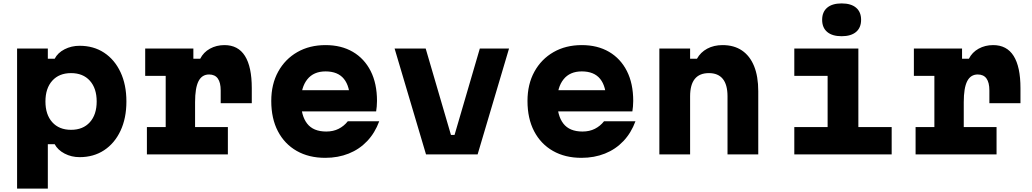

<svg xmlns="http://www.w3.org/2000/svg" viewBox="-20 -904 6040 1124"><path d="M80 200V-620H260V-560H300Q318 -595 358 -615.5Q398 -636 446 -636Q528 -636 589.5 -595.5Q651 -555 685.5 -481.5Q720 -408 720 -310Q720 -212 685.5 -138.5Q651 -65 589.5 -24.5Q528 16 446 16Q398 16 358 -5Q318 -26 300 -60H260V200ZM396 -144Q466 -144 506 -188.5Q546 -233 546 -310Q546 -387 506 -431.5Q466 -476 396 -476Q326 -476 286 -431.5Q246 -387 246 -310Q246 -233 286 -188.5Q326 -144 396 -144Z M830 -620H1112V-560H1152Q1171 -598 1209 -619Q1247 -640 1294 -640Q1374 -640 1414 -576.5Q1454 -513 1454 -388V-300H1272V-374Q1272 -468 1204 -468Q1162 -468 1142 -428.5Q1122 -389 1122 -306V-160H1314V0H840V-160H950V-460H830Z M1715 -376H2083L2029 -313Q2029 -398 1993.5 -442Q1958 -486 1886 -486Q1816 -486 1779 -439.5Q1742 -393 1742 -313Q1742 -227 1778 -180.5Q1814 -134 1890 -134Q1931 -134 1962.5 -150Q1994 -166 2016 -194H2200Q2175 -126 2129.5 -78Q2084 -30 2021.5 -5Q1959 20 1884 20Q1788 20 1717 -20.5Q1646 -61 1607 -135.5Q1568 -210 1568 -313Q1568 -411 1608.5 -484.5Q1649 -558 1720.5 -599Q1792 -640 1886 -640Q1978 -640 2045.5 -600.5Q2113 -561 2150 -488Q2187 -415 2187 -313Q2187 -297 2185.5 -280.5Q2184 -264 2182 -252H1715Z M2290 -620H2472L2620 -114H2641L2789 -620H2960L2776 0H2474Z M3215 -376H3583L3529 -313Q3529 -398 3493.5 -442Q3458 -486 3386 -486Q3316 -486 3279 -439.5Q3242 -393 3242 -313Q3242 -227 3278 -180.5Q3314 -134 3390 -134Q3431 -134 3462.5 -150Q3494 -166 3516 -194H3700Q3675 -126 3629.5 -78Q3584 -30 3521.5 -5Q3459 20 3384 20Q3288 20 3217 -20.5Q3146 -61 3107 -135.5Q3068 -210 3068 -313Q3068 -411 3108.5 -484.5Q3149 -558 3220.5 -599Q3292 -640 3386 -640Q3478 -640 3545.5 -600.5Q3613 -561 3650 -488Q3687 -415 3687 -313Q3687 -297 3685.5 -280.5Q3684 -264 3682 -252H3215Z M3840 0V-620H4020V-560H4060Q4081 -598 4120 -619Q4159 -640 4210 -640Q4277 -640 4323.5 -608.5Q4370 -577 4394.5 -517Q4419 -457 4419 -370V0H4239V-340Q4239 -408 4211.5 -442Q4184 -476 4130 -476Q4075 -476 4047.5 -442Q4020 -408 4020 -340V0Z M4630 -620H5005V-160H5200V0H4630V-160H4825V-460H4630ZM4907 -692Q4852 -692 4822.5 -717Q4793 -742 4793 -788Q4793 -834 4822.5 -859Q4852 -884 4907 -884Q4962 -884 4991.5 -859Q5021 -834 5021 -788Q5021 -742 4991.5 -717Q4962 -692 4907 -692Z M5330 -620H5612V-560H5652Q5671 -598 5709 -619Q5747 -640 5794 -640Q5874 -640 5914 -576.5Q5954 -513 5954 -388V-300H5772V-374Q5772 -468 5704 -468Q5662 -468 5642 -428.5Q5622 -389 5622 -306V-160H5814V0H5340V-160H5450V-460H5330Z"/></svg>

Font: Martian Mono SemiExpanded ExtraBold
Style: Regular
Weight: 800
Width: 6
Designer: Roman Shamin
Foundry: Evil Martians
Version: Version 1.000